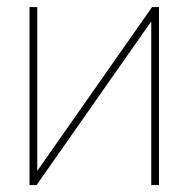

<svg xmlns="http://www.w3.org/2000/svg" viewBox="-20 -536 546 556"><path d="M440.4 0H418V-472.7H417L85.9 0H65.4V-515.6H87.9V-42.5H88.9L420.4 -515.6H440.4Z"/></svg>

Font: Inter Display Thin
Style: Regular
Weight: 100
Designer: Rasmus Andersson
Foundry: rsms
Version: Version 4.000;git-a52131595